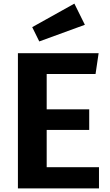

<svg xmlns="http://www.w3.org/2000/svg" viewBox="-20 -1041 610 1061"><path d="M391 -1021 158 -891 197 -812 449 -904ZM525 -747H79V0H527V-117H238V-323H473V-437H238V-632H508Z"/></svg>

Font: Glow Sans SC Normal
Style: Bold
Weight: 700
Designer: Ryoko NISHIZUKA (kana, bopomofo & ideographs); Paul D. Hunt (Latin, Greek & Cyrillic); Sandoll Communications, Soo-young
Version: Version 0.93